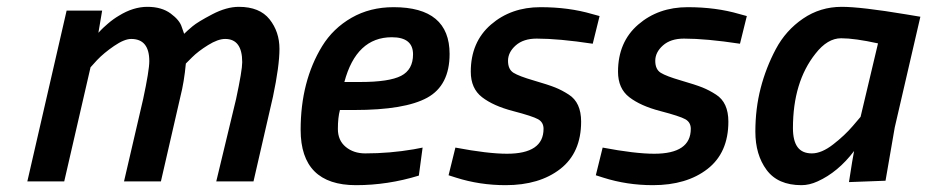

<svg xmlns="http://www.w3.org/2000/svg" viewBox="-20 -531 2714 562"><path d="M417 -352Q417 -417 364 -417Q344 -417 314 -396.5Q284 -376 264 -355L245 -334L168 0H60L175 -500H279L268 -435Q271 -438 275.5 -443Q280 -448 295.5 -461.5Q311 -475 328 -485Q370 -511 411.5 -511Q453 -511 479.5 -491.5Q506 -472 512 -452L519 -432Q528 -441 543.5 -454Q559 -467 601 -489Q643 -511 679 -511Q740 -511 769 -474.5Q798 -438 798 -388Q798 -338 779 -248L722 0H613L671 -241Q689 -325 689 -349Q689 -417 639 -417Q618 -417 589 -399Q560 -381 542 -363L524 -345Q519 -291 508 -248L451 0H343L399 -241Q417 -325 417 -352Z M1049 -82Q1121 -82 1191 -94L1217 -99L1206 -17Q1115 11 1022 11Q860 11 860 -151Q860 -293 923 -396Q955 -448 1009 -479Q1063 -510 1132 -510Q1296 -510 1296 -373Q1296 -281 1230.5 -245Q1165 -209 1017 -209H975Q969 -187 969 -153.5Q969 -120 992 -101Q1015 -82 1049 -82ZM1035 -291Q1119 -291 1154 -309Q1189 -327 1189 -372Q1189 -422 1127 -422Q1023 -422 988 -291Z M1551 -418Q1512 -418 1489.5 -398Q1467 -378 1467 -353Q1467 -328 1483 -318Q1499 -308 1542 -295.5Q1585 -283 1605 -275Q1625 -267 1645 -254Q1681 -231 1681 -175Q1681 -84 1620 -36.5Q1559 11 1460 11Q1384 11 1315 -11L1293 -18L1313 -99Q1408 -81 1464 -81Q1571 -81 1571 -154Q1571 -173 1555 -182Q1539 -191 1481.5 -206Q1424 -221 1391 -246.5Q1358 -272 1358 -321Q1358 -408 1417 -459Q1476 -510 1562 -510Q1645 -510 1713 -490L1735 -484L1715 -403Q1616 -418 1551 -418Z M1982 -418Q1943 -418 1920.5 -398Q1898 -378 1898 -353Q1898 -328 1914 -318Q1930 -308 1973 -295.5Q2016 -283 2036 -275Q2056 -267 2076 -254Q2112 -231 2112 -175Q2112 -84 2051 -36.5Q1990 11 1891 11Q1815 11 1746 -11L1724 -18L1744 -99Q1839 -81 1895 -81Q2002 -81 2002 -154Q2002 -173 1986 -182Q1970 -191 1912.5 -206Q1855 -221 1822 -246.5Q1789 -272 1789 -321Q1789 -408 1848 -459Q1907 -510 1993 -510Q2076 -510 2144 -490L2166 -484L2146 -403Q2047 -418 1982 -418Z M2326 11Q2257 11 2224 -33.5Q2191 -78 2191 -145.5Q2191 -213 2206.5 -273Q2222 -333 2251 -387.5Q2280 -442 2330.5 -476.5Q2381 -511 2444 -511Q2500 -511 2632 -489L2674 -482L2599 -158L2572 -2L2465 2Q2476 -70 2480 -89Q2433 -27 2373 0Q2349 11 2326 11ZM2550 -404Q2482 -419 2442 -419Q2402 -419 2367 -374Q2301 -291 2301 -156Q2301 -119 2314.5 -100.5Q2328 -82 2356.5 -82Q2385 -82 2419 -108.5Q2453 -135 2476 -162L2499 -189Z"/></svg>

Font: Titillium Web
Style: SemiBold Italic
Weight: 600
Italic angle: -13°
Version: Version 1.001;PS 57.000;hotconv 1.0.70;makeotf.lib2.5.55311